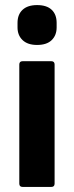

<svg xmlns="http://www.w3.org/2000/svg" viewBox="-20 -736 291 756"><path d="M69 0Q56 0 56 -13V-482Q56 -495 69 -495H182Q195 -495 195 -482V-13Q195 0 182 0ZM126 -559Q89 -559 69 -578Q49 -597 49 -628V-646Q49 -679 69 -697.5Q89 -716 126 -716Q164 -716 183.5 -697.5Q203 -679 203 -646V-628Q203 -597 183.5 -578Q164 -559 126 -559Z"/></svg>

Font: Sofia Sans ExtraBold
Style: Regular
Weight: 800
Designer: Botio Nikoltchev, Ani Petrova
Foundry: lettersoup
Version: Version 4.101; ttfautohint (v1.8.4.7-5d5b)